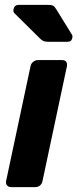

<svg xmlns="http://www.w3.org/2000/svg" viewBox="-20 -766 317 786"><path d="M25 0Q15 0 9 -7Q3 -14 5 -25L105 -495Q107 -506 116 -513Q125 -520 135 -520H235Q246 -520 251 -513Q256 -506 254 -495L154 -25Q152 -14 144 -7Q136 0 125 0ZM177 -595Q164 -595 157 -598.5Q150 -602 143 -609L38 -713Q34 -719 35 -726Q38 -746 57 -746H178Q191 -746 197.5 -742.5Q204 -739 211 -727L274 -625Q278 -619 276 -611Q273 -595 257 -595Z"/></svg>

Font: Rubik SemiBold
Style: Italic
Weight: 600
Italic angle: -12°
Designer: Hubert and Fischer
Foundry: Hubert and Fischer
Version: Version 2.300;gftools[0.9.30]